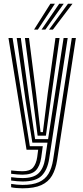

<svg xmlns="http://www.w3.org/2000/svg" viewBox="-20 -804 448 1031"><path d="M101 207.2Q85.2 207.2 67.4 205.6Q49.5 204 39.8 201.5V183.5Q53.2 186 70.5 187.5Q87.8 189 101 189Q155.5 189 189 174Q222.5 159 240.4 129Q258.2 99 265.2 54L365.5 -600H387.5L286.5 57.5Q278.8 105.5 259.4 139Q240 172.5 202.1 189.9Q164.2 207.2 101 207.2ZM101 134Q89.8 134 74.2 132.8Q58.8 131.5 39.8 129.2V111.2Q60 113.2 74.9 114.4Q89.8 115.5 101 115.5Q141 115.5 157.8 95.5Q174.5 75.5 179.8 39.5L185 0H122.5L25.5 -600H47.5L140.2 -19H209.8L201.2 43Q194.5 88.2 172.4 111.1Q150.2 134 101 134ZM101 170.5Q88.8 170.5 71.9 169.1Q55 167.8 39.8 165.5V147.5Q57 149.8 73.1 151Q89.2 152.2 101 152.2Q160.2 152.2 187.2 126.2Q214.2 100.2 222.5 46.8L235 -37.8H153.8L118.5 -257.2L69.8 -600H91.8L136.8 -272.5L168.5 -56.8H238.2L321.5 -600H343.5L243.8 50.2Q234.5 108.5 203.8 139.5Q173 170.5 101 170.5ZM182 -75.5 155 -287.2 113.8 -600H135.8L173.8 -301L197.8 -94.5H210.2L236.5 -304.5L277.8 -600H299.8L254.8 -282.5L226.5 -75.5ZM162.8 -645 250.5 -783.8H274.8L183.2 -645ZM243.2 -645 345 -783.8H369.2L264 -645ZM203 -645 297.8 -783.8H322L223.5 -645Z"/></svg>

Font: Big Shoulders Inline Display Thin
Style: Bold
Weight: 700
Version: Version 2.002